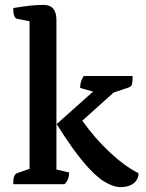

<svg xmlns="http://www.w3.org/2000/svg" viewBox="-20 -754 598 786"><path d="M34 0Q34 -22 38 -32Q42 -42 50 -45L101 -63V-667L50 -677Q34 -681 34 -721Q70 -727 99.5 -730.5Q129 -734 158 -734Q211 -734 211 -672V-60L263 -48Q263 -18 244 0ZM475 12Q443 12 405.5 -11.5Q368 -35 321 -91Q274 -147 212 -246L361 -379L308 -394Q308 -422 323 -443H523Q523 -418 520 -408.5Q517 -399 507 -396L445 -375L317 -260Q367 -189 429 -131Q491 -73 547 -45Q547 -19 527 -3.5Q507 12 475 12Z"/></svg>

Font: Petrona SemiBold
Style: Regular
Weight: 600
Designer: Ringo R. Seeber
Foundry: Ringo R. Seeber
Version: Version 2.001; ttfautohint (v1.8.3)